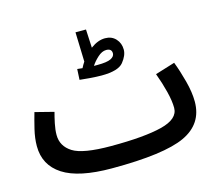

<svg xmlns="http://www.w3.org/2000/svg" viewBox="-104 -851 1152 1006"><g transform="rotate(-15 472.0 -348.0)"><path d="M386 21Q668 21 781 -31.5Q894 -84 894 -205Q894 -255 877.5 -317.5Q861 -380 842 -429L735 -396Q755 -342 768 -290Q781 -238 781 -201Q781 -141 686.5 -117Q592 -93 411 -93ZM385 21 431 -11 411 -93Q258 -93 203.5 -127.5Q149 -162 149 -223Q149 -251 156 -284.5Q163 -318 170 -343L68 -369Q57 -331 45.5 -283.5Q34 -236 34 -193Q34 -90 119.5 -34.5Q205 21 385 21ZM605 -564Q605 -599 583 -623Q561 -647 525 -647Q486 -647 446 -617L441 -717H384L389 -557Q379 -542 371 -526Q355 -528 343 -529L340 -471Q355 -469 393 -466Q431 -463 458 -463Q549 -463 577 -498Q605 -533 605 -564ZM515 -586Q545 -586 545 -560Q545 -543 524 -532.5Q503 -522 451 -522Q442 -522 432 -522Q445 -543 468.5 -564.5Q492 -586 515 -586Z"/></g></svg>

Font: Noto Sans Arabic UI SemiCondensed Semi
Style: Regular
Weight: 600
Width: 4
Designer: Nadine Chahine - Monotype Design Team
Foundry: Monotype Imaging Inc.
Version: Version 1.900